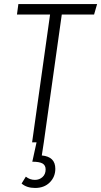

<svg xmlns="http://www.w3.org/2000/svg" viewBox="-20 -705 501 951"><path d="M461 -685 446 -633H286L197 0L187 65Q254 71 254 131Q254 171 226.5 198.5Q199 226 154 226Q112 226 87 204L108 170Q128 186 153 186Q175 186 190.5 172Q206 158 206 134Q206 114 191 105Q176 96 140 96L161 0H139L228 -633H64L71 -685Z"/></svg>

Font: Fira Sans Extra Condensed Light
Style: Italic
Weight: 300
Width: 3
Italic angle: -8°
Designer: Carrois Corporate & Edenspiekermann AG
Foundry: Carrois Corporate GbR & Edenspiekermann AG
Version: Version 4.203